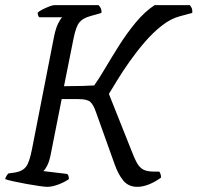

<svg xmlns="http://www.w3.org/2000/svg" viewBox="-28 -724 765 744"><path d="M155 0Q147 0 125 -3Q103 -6 76 -11Q49 -16 25.5 -21Q2 -26 -8 -30Q-4 -44 5 -52L33 -56Q60 -61 73 -78Q86 -95 96 -146L181 -580Q188 -615 197.5 -633.5Q207 -652 213 -657H124Q118 -664 118 -675Q124 -681 137 -687.5Q150 -694 163 -699Q176 -704 182 -704H354Q358 -700 362 -693Q366 -686 365 -674L320 -661Q292 -653 279 -636.5Q266 -620 257 -575L220 -390Q261 -390 293.5 -391Q326 -392 337 -393Q355 -418 379.5 -459.5Q404 -501 434 -548.5Q464 -596 498.5 -637.5Q533 -679 571 -704H708Q710 -701 714 -694.5Q718 -688 717 -674L669 -661Q634 -652 599.5 -625Q565 -598 533.5 -561.5Q502 -525 474.5 -486Q447 -447 426.5 -413.5Q406 -380 394 -360L478 -149Q492 -112 502.5 -93Q513 -74 528 -66.5Q543 -59 571 -59H589Q591 -57 593.5 -51Q596 -45 596 -36Q575 -20 550.5 -10Q526 0 504 0Q470 0 450 -24Q430 -48 416 -88L343 -292Q334 -318 322 -329Q310 -340 276 -340H211L168 -123Q163 -98 155 -82.5Q147 -67 140 -61L232 -50Q239 -45 239 -30Q222 -18 198 -9Q174 0 155 0Z"/></svg>

Font: Texturina Extralight
Style: Italic
Weight: 200
Italic angle: -11°
Designer: Guillermo Torres Carreño
Foundry: Omnibus-Type
Version: Version 1.002; ttfautohint (v1.8.3)